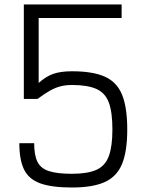

<svg xmlns="http://www.w3.org/2000/svg" viewBox="-20 -820 640 854"><path d="M300 14Q210 14 159 -4.5Q108 -23 87 -66Q66 -109 66 -183H132Q132 -130 146.5 -100.5Q161 -71 197.5 -59Q234 -47 300 -47Q369 -47 408.5 -64.5Q448 -82 464 -125.5Q480 -169 480 -244Q480 -321 464 -364Q448 -407 408.5 -424.5Q369 -442 300 -442Q274 -442 251 -436.5Q228 -431 203.5 -417.5Q179 -404 147 -380H86V-800H521V-740H152V-451Q184 -480 217 -491.5Q250 -503 300 -503Q393 -503 446.5 -479Q500 -455 523 -398.5Q546 -342 546 -244Q546 -147 523 -91Q500 -35 446.5 -10.5Q393 14 300 14Z"/></svg>

Font: Victor Mono Light
Style: Regular
Weight: 300
Monospace: yes
Designer: Rune Bjørnerås
Version: Version 1.561;gftools[0.9.30]